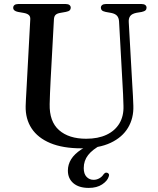

<svg xmlns="http://www.w3.org/2000/svg" viewBox="-20 -720 786 954"><path d="M473 -18.6 483.8 -0.8Q439.4 22.8 417.8 50.6Q396.1 78.4 396.1 115.2Q396.1 144.2 410.2 158.8Q424.2 173.5 445 173.5Q460 173.5 473.3 166.1Q486.6 158.8 495 145.7Q499.3 140.7 503 138.8Q506.7 137 512 138.3Q516.9 139.1 520.3 144.2Q523.6 149.3 520.1 157.9Q513.5 179.1 487.3 196.4Q461.1 213.7 421.1 213.7Q372.2 213.7 344.7 190.4Q317.3 167.1 317.3 127.6Q317.3 97.4 333.6 71.1Q349.9 44.9 384.5 22.3Q419 -0.2 473 -18.6ZM589.2 -294.4 571.6 -613.1Q570.5 -631.5 561.5 -641.6Q552.5 -651.8 532.6 -655.8L505.2 -660.7Q491.1 -663.8 486.2 -668.9Q481.2 -674 481.2 -681.7Q481.2 -690 487.7 -695Q494.1 -700 505.6 -700H683.6Q695.6 -700 701.9 -695Q708.2 -690 708.2 -681.7Q708.2 -673.7 702.8 -668.6Q697.4 -663.6 684 -660.6L658.3 -656.4Q634.9 -651.6 626.8 -640Q618.6 -628.5 619.7 -610.6L637.6 -293.6Q639.2 -268.6 640.5 -244.6Q641.7 -220.6 642.6 -194.6Q644.7 -133.1 616.2 -85.4Q587.6 -37.6 529.6 -10.3Q471.5 17 384.6 17Q292.3 17 230.1 -8.9Q167.9 -34.9 136.9 -82.2Q106 -129.4 107.5 -193.2Q107.8 -206.5 108.9 -226.9Q110 -247.3 111.4 -271.7Q112.8 -296.2 114.1 -321.6L130.4 -623.9Q131.4 -638.1 123.2 -645.4Q115.1 -652.8 97.4 -655.9L69.8 -660.7Q45.6 -665.6 45.6 -681.4Q45.6 -690 52 -695Q58.5 -700 70.5 -700H306.9Q318.9 -700 325.2 -695Q331.5 -690 331.5 -681.4Q331.5 -673.7 326.2 -668.6Q320.9 -663.6 307.3 -660.9L279.3 -655.9Q263.5 -653.2 256.3 -646.2Q249 -639.2 248 -624.7L231.6 -323.4Q229.6 -286.9 228.5 -257.4Q227.4 -227.9 226.8 -203.2Q224.7 -116.3 273.3 -73.5Q321.8 -30.6 408.2 -30.6Q467.2 -30.6 509.2 -50.3Q551.1 -69.9 573.2 -106.6Q595.3 -143.3 593.5 -194.4Q592.6 -228.7 591.5 -251.7Q590.4 -274.7 589.2 -294.4Z"/></svg>

Font: Fraunces
Style: Regular
Weight: 900
Version: Version 1.000;[b76b70a41]